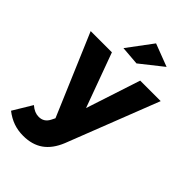

<svg xmlns="http://www.w3.org/2000/svg" viewBox="-295 -869 1171 1171"><g transform="rotate(45 290.0 -284.0)"><path d="M0 0ZM147.9 202.1Q103 202.1 64 188.5Q24.9 174.8 -12.2 146L62 22.9Q81.1 39.1 98.1 46.1Q115.2 53.2 133.8 53.2Q177.7 53.2 199.2 12.2L211.9 -13.2L-12.2 -541H170.9L299.8 -189L415 -541H591.8L359.9 53.2Q329.1 128.9 277.1 165.5Q225.1 202.1 147.9 202.1ZM322.8 -770 469.7 -713.9 324.7 -599.1 202.6 -608.9Z"/></g></svg>

Font: Argentum Sans
Style: Bold
Weight: 700
Designer: Julieta Ulanovsky (Modified by Cristiano Sobral)
Foundry: Julieta Ulanovsky
Version: Version 1.000; ttfautohint (v1.5.65-e2d9)